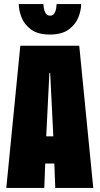

<svg xmlns="http://www.w3.org/2000/svg" viewBox="-20 -925 490 945"><path d="M439 0H252L247.5 -120H202.5L198 0H11L80 -700H370ZM223 -565 207.5 -254H242.5L227 -565ZM225.5 -755Q166.5 -755 133.2 -779.5Q100 -804 86.2 -839Q72.5 -874 72.5 -905H193.5Q193.5 -899.5 195.5 -885.8Q197.5 -872 204.5 -860Q211.5 -848 226.5 -848Q241.5 -848 248.2 -860Q255 -872 256.8 -885.8Q258.5 -899.5 258.5 -905H379.5Q379.5 -874 365.5 -839Q351.5 -804 317.8 -779.5Q284 -755 225.5 -755Z"/></svg>

Font: Trispace Condensed ExtraBold
Style: Regular
Weight: 800
Width: 3
Designer: Tyler Finck
Foundry: Etcetera Type Company
Version: Version 1.210; ttfautohint (v1.8.3)